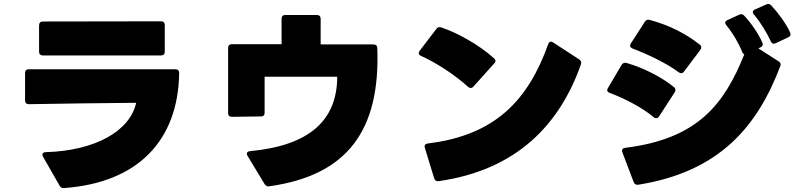

<svg xmlns="http://www.w3.org/2000/svg" viewBox="-20 -890 4040 973"><path d="M197 -609H796C808 -609 815 -616 815 -628V-763C815 -776 808 -782 796 -782L197 -781C185 -781 178 -774 178 -761V-628C178 -616 185 -609 197 -609ZM305 63C678 36 883 -177 888 -520C888 -533 881 -539 869 -539H126C114 -539 107 -533 107 -520V-381C107 -369 114 -362 126 -362C303 -365 511 -368 670 -369C639 -227 464 -126 212 -119C201 -119 195 -114 195 -106C195 -103 196 -100 198 -96L282 51C287 60 294 64 305 63Z M1345 54C1739 -1 1908 -228 1892 -647C1892 -659 1884 -665 1872 -665H1605V-795C1605 -807 1598 -814 1586 -814H1426C1413 -814 1407 -807 1407 -795V-666H1155C1143 -666 1136 -660 1136 -647V-317C1136 -304 1143 -298 1155 -298L1303 -300C1315 -300 1321 -306 1321 -319V-501H1689C1688 -277 1545 -152 1247 -124C1237 -123 1231 -118 1231 -111C1231 -108 1232 -105 1234 -101L1321 43C1327 52 1334 56 1345 54Z M2352 -450C2357 -446 2361 -444 2365 -444C2370 -444 2375 -446 2379 -451L2485 -569C2489 -573 2491 -577 2491 -581C2491 -586 2488 -590 2483 -595C2404 -666 2293 -726 2216 -751C2205 -755 2198 -752 2191 -743L2107 -633C2104 -628 2102 -624 2102 -621C2102 -615 2106 -610 2113 -607C2185 -575 2280 -515 2352 -450ZM2203 28C2598 -28 2817 -259 2924 -564C2928 -575 2924 -583 2915 -589L2783 -675C2779 -677 2776 -679 2772 -679C2766 -679 2761 -674 2758 -666C2657 -383 2490 -204 2148 -163C2134 -161 2129 -153 2133 -141L2180 13C2183 24 2192 30 2203 28Z M3911 -671 3975 -701C3986 -706 3989 -715 3984 -726C3964 -770 3922 -827 3888 -863C3880 -871 3872 -872 3862 -867L3806 -842C3799 -839 3795 -834 3795 -829C3795 -825 3797 -820 3801 -816C3835 -776 3866 -724 3886 -681C3891 -669 3899 -666 3911 -671ZM3215 46C3629 -20 3820 -252 3935 -557C3938 -566 3935 -573 3926 -579L3823 -645L3834 -650C3845 -655 3848 -663 3843 -675C3822 -722 3786 -774 3751 -811C3744 -819 3735 -820 3725 -815L3666 -788C3659 -785 3655 -780 3655 -775C3655 -771 3657 -767 3661 -762C3693 -723 3723 -673 3741 -627C3744 -620 3747 -616 3752 -615C3649 -357 3512 -186 3149 -141C3135 -139 3129 -131 3134 -118L3191 32C3195 43 3203 48 3215 46ZM3419 -524C3424 -521 3428 -519 3432 -519C3437 -519 3442 -521 3446 -527L3529 -637C3532 -641 3534 -646 3534 -650C3534 -655 3531 -660 3526 -664C3458 -718 3373 -762 3273 -789C3262 -792 3254 -789 3248 -780L3177 -670C3175 -666 3173 -662 3173 -659C3173 -653 3178 -647 3186 -644C3265 -614 3359 -569 3419 -524ZM3293 -296C3297 -292 3302 -291 3306 -291C3311 -291 3316 -294 3320 -300L3399 -422C3402 -426 3403 -431 3403 -434C3403 -439 3401 -444 3396 -448C3333 -500 3239 -547 3155 -571C3144 -574 3136 -570 3130 -561L3061 -444C3059 -440 3057 -436 3057 -433C3057 -427 3062 -422 3070 -419C3149 -390 3237 -343 3293 -296Z"/></svg>

Font: LINE Seed JP App_OTF ExtraBold
Style: Regular
Weight: 800
Designer: LINE & Fontrix & Fontworks
Version: Version 1.013